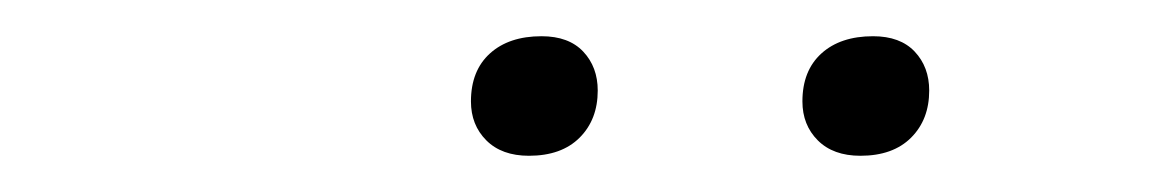

<svg xmlns="http://www.w3.org/2000/svg" viewBox="-20 -676 640 106"><path d="M455 -590Q440 -590 431.5 -598.5Q423 -607 423 -620Q423 -637 433.5 -646.5Q444 -656 462 -656Q477 -656 485 -647.5Q493 -639 493 -626Q493 -610 483 -600Q473 -590 455 -590ZM272 -590Q257 -590 248.5 -598.5Q240 -607 240 -620Q240 -637 250.5 -646.5Q261 -656 279 -656Q294 -656 302 -647.5Q310 -639 310 -626Q310 -610 300 -600Q290 -590 272 -590Z"/></svg>

Font: Gantari Light
Style: Italic
Weight: 300
Italic angle: -10°
Version: Version 1.000